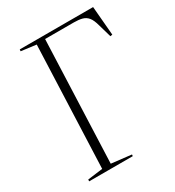

<svg xmlns="http://www.w3.org/2000/svg" viewBox="-176 -836 860 941"><g transform="rotate(-30 254.5 -365.0)"><path d="M52 -10 137 -21 164 -709 79 -720 80 -730H495L509 -566L497 -564L476 -637Q467 -671 454 -686.5Q441 -702 422 -707Q403 -712 376 -712H213L186 -22L299 -9L298 0H51Z"/></g></svg>

Font: Display Extralight
Style: Italic
Weight: 200
Italic angle: -2°
Designer: Latin by Veronika Burian and Jose Scaglione. Greek by Irene Vlachou. Cyrillic by Vera Evstafieva
Foundry: TypeTogether
Version: Version 3.002